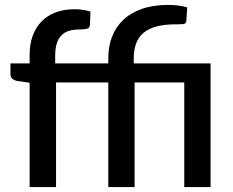

<svg xmlns="http://www.w3.org/2000/svg" viewBox="-20 -761 947 781"><path d="M100.5 0V-424.5L50.5 -431.5Q38 -434 30.2 -440.5Q22.5 -447 22.5 -459V-503H100.5V-537.5Q100.5 -581.5 113.2 -616Q126 -650.5 149.8 -674.5Q173.5 -698.5 207.5 -711Q241.5 -723.5 284 -723.5Q301.5 -723.5 317.2 -721Q333 -718.5 348 -714L346 -659.5Q345 -646.5 332.8 -643.8Q320.5 -641 302 -641Q279.5 -641 261.5 -635.8Q243.5 -630.5 230.8 -618Q218 -605.5 211.2 -585Q204.5 -564.5 204.5 -534.5V-503H420.5V-524.5Q420.5 -571.5 435.5 -611Q450.5 -650.5 480.8 -679.5Q511 -708.5 557 -724.8Q603 -741 664.5 -741Q684 -741 705.2 -738.5Q726.5 -736 741.5 -731L738 -675Q737 -664.5 725.5 -663.2Q714 -662 695 -662Q648.5 -662 616 -653.2Q583.5 -644.5 563 -626.8Q542.5 -609 533.2 -582.8Q524 -556.5 524 -521.5V-503H836.5V0H729.5V-425.5H527.5V0H420.5V-425.5H208V0Z"/></svg>

Font: Lato SemiBold
Style: Regular
Weight: 600
Designer: Lukasz Dziedzic with Adam Twardoch and Botio Nikoltchev
Foundry: tyPoland Lukasz Dziedzic
Version: Version 2.015; 2015-08-06; http://www.latofonts.com/